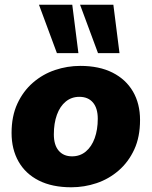

<svg xmlns="http://www.w3.org/2000/svg" viewBox="-20 -782 642 813"><path d="M282 11Q201 11 144.5 -17.5Q88 -46 58.5 -98Q29 -150 29 -219Q29 -290 53.5 -343Q78 -396 119.5 -432Q161 -468 213 -485.5Q265 -503 320 -503Q400 -503 456.5 -474.5Q513 -446 543 -394.5Q573 -343 573 -274Q573 -202 548.5 -149Q524 -96 482.5 -60Q441 -24 389 -6.5Q337 11 282 11ZM285 -120Q319 -120 343.5 -140.5Q368 -161 381 -197Q394 -233 394 -279Q394 -324 373.5 -348Q353 -372 316 -372Q283 -372 258.5 -352Q234 -332 221 -296Q208 -260 208 -213Q208 -168 228.5 -144Q249 -120 285 -120ZM395 -557 319 -762H460L486 -557ZM221 -557 145 -762H286L312 -557Z"/></svg>

Font: Nunito Sans 12pt ExtraLight 12pt Black
Style: Italic
Weight: 900
Italic angle: -9°
Version: Version 3.101;gftools[0.9.27]